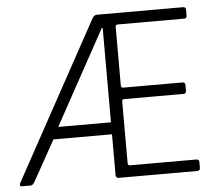

<svg xmlns="http://www.w3.org/2000/svg" viewBox="-48 -697 869 751"><g transform="rotate(-5 386.5 -321.5)"><path d="M42 0H8Q-2 0 2 -12L341 -631Q348 -643 359 -643H697Q708 -643 708 -632V-609Q708 -598 697 -598H437Q428 -598 428 -589V-359Q428 -350 437 -350H669Q680 -350 680 -339V-316Q680 -305 669 -305H437Q428 -305 428 -296V-54Q428 -45 437 -45H697Q708 -45 708 -34V-11Q708 0 697 0H388Q377 0 377 -12V-172H147L58 -12Q51 0 42 0ZM377 -219V-589H373L170 -219Z"/></g></svg>

Font: Rajdhani
Style: Regular
Weight: 400
Designer: Satya Rajpurohit, Jyotish Sonowal
Foundry: Indian Type Foundry
Version: Version 1.201;PS 1.0;hotconv 1.0.78;makeotf.lib2.5.61930; tt